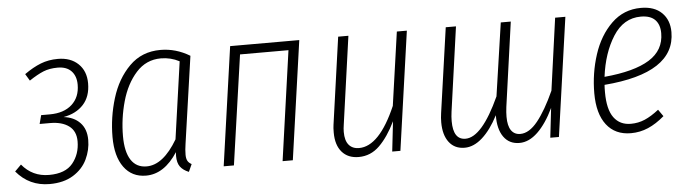

<svg xmlns="http://www.w3.org/2000/svg" viewBox="-40 -681 3021 841"><g transform="rotate(-5 1471.0 -260.5)"><path d="M355 -414Q355 -356 323 -321Q291 -286 235 -276Q280 -271 307 -243Q334 -215 334 -167Q334 -123 314.5 -82Q295 -41 253 -15Q211 11 149 11Q60 11 3 -57L31 -85Q77 -29 150 -29Q222 -29 254.5 -69Q287 -109 287 -165Q287 -210 256.5 -232.5Q226 -255 174 -255H128L138 -293H176Q238 -293 273.5 -325Q309 -357 309 -412Q309 -450 288 -472Q267 -494 228 -494Q192 -494 165 -483Q138 -472 102 -448L84 -478Q122 -505 156.5 -518.5Q191 -532 232 -532Q288 -532 321.5 -500Q355 -468 355 -414Z M812 -495 757 -112Q753 -87 753 -65Q753 -49 758 -39Q763 -29 776 -22L761 11Q736 1 723.5 -16Q711 -33 711 -64Q711 -74 712 -80Q653 11 573 11Q511 11 476 -37Q441 -85 441 -170Q441 -256 466.5 -339.5Q492 -423 546.5 -477.5Q601 -532 683 -532Q751 -532 812 -495ZM487 -170Q487 -101 510.5 -65Q534 -29 579 -29Q652 -29 715 -136L763 -475Q725 -495 682 -495Q617 -495 573 -446Q529 -397 508 -322Q487 -247 487 -170Z M1174 0 1242 -482H1029L960 0H915L989 -522H1293L1219 0Z M1408 -105Q1408 -127 1410 -139L1464 -522H1509L1455 -137Q1452 -119 1452 -104Q1452 -66 1468 -47Q1484 -28 1513 -28Q1602 -28 1676 -199L1722 -522H1766L1692 0H1656L1671 -132Q1639 -66 1600 -27.5Q1561 11 1508 11Q1461 11 1434.5 -19.5Q1408 -50 1408 -105Z M2463 -522 2389 0H2351L2366 -130Q2334 -63 2295.5 -26Q2257 11 2215 11Q2170 11 2145.5 -23.5Q2121 -58 2122 -119Q2090 -57 2052 -23Q2014 11 1974 11Q1930 11 1905.5 -21Q1881 -53 1881 -109Q1881 -128 1884 -149L1937 -522H1982L1930 -151Q1927 -129 1927 -110Q1927 -28 1981 -28Q2053 -28 2132 -201L2179 -522H2223L2171 -151Q2168 -127 2168 -108Q2168 -68 2182 -48Q2196 -28 2222 -28Q2261 -28 2298.5 -74.5Q2336 -121 2374 -205L2418 -522Z M2608 -210Q2607 -199 2607 -178Q2607 -102 2633.5 -66Q2660 -30 2708 -30Q2741 -30 2770 -42.5Q2799 -55 2832 -81L2853 -51Q2817 -20 2781 -4.5Q2745 11 2705 11Q2636 11 2598 -38Q2560 -87 2560 -177Q2560 -265 2586.5 -346.5Q2613 -428 2666.5 -480Q2720 -532 2796 -532Q2855 -532 2887.5 -500Q2920 -468 2920 -415Q2920 -235 2608 -210ZM2611 -245Q2743 -257 2809 -298Q2875 -339 2875 -414Q2875 -452 2854.5 -473Q2834 -494 2792 -494Q2716 -494 2670 -421.5Q2624 -349 2611 -245Z"/></g></svg>

Font: Fira Sans Extra Condensed ExtraLight
Style: Italic
Weight: 275
Width: 3
Italic angle: -8°
Designer: Carrois Corporate & Edenspiekermann AG
Foundry: Carrois Corporate GbR & Edenspiekermann AG
Version: Version 4.203